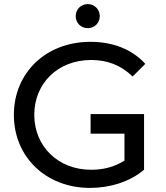

<svg xmlns="http://www.w3.org/2000/svg" viewBox="-20 -913 812 941"><path d="M410 -775C443 -775 469 -800 469 -834C469 -867 443 -893 410 -893C377 -893 351 -867 351 -834C351 -800 377 -775 410 -775ZM424 -354V-258H590V-126C540 -94 485 -81 426 -81C265 -81 148 -196 148 -350C148 -506 265 -619 427 -619C506 -619 572 -594 630 -538L692 -600C628 -671 534 -708 423 -708C206 -708 48 -557 48 -350C48 -143 206 8 421 8C519 8 616 -22 686 -81V-354Z"/></svg>

Font: AWKNG-Font Medium
Style: Regular
Weight: 500
Designer: Awakening Church
Foundry: Awakening Church
Version: Version 1.700;PS 001.700;hotconv 1.0.88;makeotf.lib2.5.64775